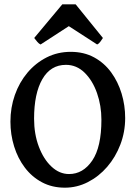

<svg xmlns="http://www.w3.org/2000/svg" viewBox="-20 -846 630 880"><path d="M277.3 14.2Q218.8 14.2 172.4 -10.5Q126 -35.2 93.8 -77.9Q61.5 -120.6 44.7 -175Q27.8 -229.5 27.8 -288.6Q27.8 -353 48.1 -410.6Q68.4 -468.3 105.7 -512.7Q143.1 -557.1 193.6 -582.8Q244.1 -608.4 304.2 -608.4Q364.7 -608.4 411.4 -583Q458 -557.6 489.5 -514.4Q521 -471.2 537.4 -417Q553.7 -362.8 553.7 -305.2Q553.7 -241.2 531.7 -183.6Q509.8 -126 471.4 -81.5Q433.1 -37.1 383.1 -11.5Q333 14.2 277.3 14.2ZM296.4 -48.3Q360.8 -48.3 402.8 -110.1Q444.8 -171.9 444.8 -296.9Q444.8 -361.8 424.6 -419.4Q404.3 -477.1 367.7 -512.9Q331.1 -548.8 282.2 -548.8Q211.9 -548.8 174.1 -483.2Q136.2 -417.5 136.2 -302.2Q136.2 -231.4 158 -173.8Q179.7 -116.2 216.1 -82.3Q252.4 -48.3 296.4 -48.3ZM451.7 -671.9Q445.8 -663.1 439.5 -654.3Q433.1 -645.5 425.3 -642.1L295.4 -726.1L166 -642.1Q158.2 -645.5 150.9 -654.3Q143.6 -663.1 136.7 -671.9L265.6 -826.2H326.7Z"/></svg>

Font: Namdhinggo SemiBold
Style: Regular
Weight: 600
Designer: Victor Gaultney
Foundry: SIL International
Version: Version 3.001